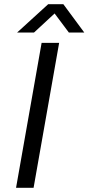

<svg xmlns="http://www.w3.org/2000/svg" viewBox="-20 -889 419 909"><path d="M56 0 177 -686H260L139 0ZM61 -735 208 -869H280L379 -735H306L223 -846H261L141 -735Z"/></svg>

Font: Archivo SemiExpanded Light
Style: Italic
Weight: 300
Width: 6
Italic angle: -10°
Designer: Hector Gatti
Foundry: Omnibus-Type
Version: Version 2.001